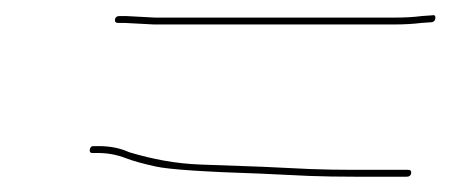

<svg xmlns="http://www.w3.org/2000/svg" viewBox="-20 -416 589 251"><path d="M97.4 -220.5C96.9 -217.5 98 -216 100.7 -216H107.7C120.8 -216 133.2 -213.7 145.1 -209C153.6 -205.7 166.4 -202.1 183.7 -198.3C201 -194.5 246.3 -191.4 321.2 -189L384.5 -186C403.5 -185.3 422.3 -185 443.3 -185H511.8C515.1 -185 517 -186.5 517.5 -189.5C518 -192.5 516.6 -194 513.2 -194H439.2C422.6 -194 405.6 -194.3 385.9 -195L322.6 -198C301.9 -198.7 274.9 -199.6 241.6 -200.9C209.5 -202.2 180.4 -207.6 148.9 -217C137.3 -222.3 124 -225 109.1 -225H102.1C99.5 -225 97.9 -223.5 97.4 -220.5ZM181.3 -384H494.3C508.3 -384 520.4 -384.7 530.6 -386L544.8 -387C547.6 -387.7 549 -389.5 549.2 -392.5C549.3 -395.5 548 -396.7 545.2 -396L531.1 -395C521.5 -393.7 509.7 -393 495.7 -393H182.7L145.1 -395H136.1C132.7 -395 130.8 -393.5 130.3 -390.5C129.9 -387.5 131.3 -386 134.6 -386H143.6Z"/></svg>

Font: Proton
Style: LitExtIt
Weight: 500
Version: Version 1.017